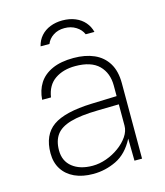

<svg xmlns="http://www.w3.org/2000/svg" viewBox="-108 -788 756 880"><g transform="rotate(-15 270.0 -348.0)"><path d="M226.5 10Q175.5 10 138.2 -7.2Q101 -24.5 80.8 -56.2Q60.5 -88 60.5 -132Q60.5 -219 116.8 -258.8Q173 -298.5 301.5 -303L421 -307V-357Q421 -416.5 384.8 -452.8Q348.5 -489 273 -489Q215.5 -489 176.5 -462.2Q137.5 -435.5 129 -379H87Q90 -423.5 111.2 -456.8Q132.5 -490 173.5 -508.5Q214.5 -527 275 -527Q330.5 -527 372 -508.8Q413.5 -490.5 436.5 -453Q459.5 -415.5 459.5 -358V0H423.5L422 -105Q388.5 -40.5 336 -15.2Q283.5 10 226.5 10ZM233 -27Q265.5 -27 298.5 -38.8Q331.5 -50.5 359.2 -70.8Q387 -91 404 -116Q421 -141 421 -167V-268L320.5 -266Q238 -264.5 190.2 -250.5Q142.5 -236.5 122 -208.2Q101.5 -180 101.5 -135Q101.5 -84 137.5 -55.5Q173.5 -27 233 -27ZM399 -617.5Q392.5 -644 375.2 -664Q358 -684 331.2 -695.2Q304.5 -706.5 270 -706.5Q238.5 -706.5 212 -696Q185.5 -685.5 167.8 -665.5Q150 -645.5 143.5 -617.5H185.5Q194.5 -640.5 216.8 -655.2Q239 -670 270 -670Q301 -670 324.5 -655.2Q348 -640.5 357.5 -617.5Z"/></g></svg>

Font: Public Sans Thin
Style: Regular
Weight: 100
Designer: The Public Sans project authors (U.S. Web Design System). Libre Franklin designed by Pablo Impallari and Rodrigo Fuenzal
Version: Version 1.008